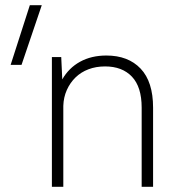

<svg xmlns="http://www.w3.org/2000/svg" viewBox="-20 -720 700 740"><path d="M180 -500H216L220 -414Q245 -458 288.5 -482Q332 -506 390 -506Q474 -506 522 -455.5Q570 -405 570 -305V0H526V-305Q526 -385 488.5 -424.5Q451 -464 385 -464Q350 -464 321 -453Q292 -442 271 -421.5Q250 -401 237.5 -373Q225 -345 224 -312V0H180ZM95 -700H141L63 -470H21Z"/></svg>

Font: Retni Sans Light
Style: Regular
Weight: 300
Designer: Vitaly Kuzmin
Foundry: ParaType Ltd.
Version: Version 1.00;March 2, 2019;FontCreator 11.5.0.2425 64-bit; t